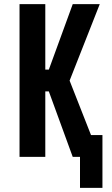

<svg xmlns="http://www.w3.org/2000/svg" viewBox="-20 -755 540 924"><path d="M365 149V0H330L215 -315H198V0H74V-735H198V-420H215L330 -735H460L315 -367L418 -105H473V149Z"/></svg>

Font: Iosevka Term Curly Extrabold
Style: Regular
Weight: 800
Designer: Belleve Invis
Foundry: Belleve Invis
Version: Version 32.3.0